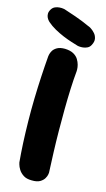

<svg xmlns="http://www.w3.org/2000/svg" viewBox="-134 -875 503 915"><g transform="rotate(15 118.0 -418.0)"><path d="M124 -3Q98.2 -3 82.8 -13.4Q67.2 -23.8 59.1 -37.1Q51 -50.5 48.4 -60.5Q45.8 -70.5 45.8 -70.5Q41.8 -113.5 39.2 -164.5Q36.8 -215.5 35.9 -270.9Q35 -326.2 36.4 -382.5Q37.8 -438.8 40.8 -492.8Q43.8 -546.8 47.8 -594.8Q47.8 -594.8 49.4 -603.4Q51 -612 57.2 -622.7Q63.3 -633.3 77.2 -641.5Q91.2 -649.8 115.8 -649.8Q142.2 -648.9 158.2 -640.1Q174.2 -631.2 182.4 -618Q190.5 -604.7 193.8 -591.8Q197 -579 197 -570.1Q197 -561.2 197 -561.2Q193 -520.2 191 -472Q189 -423.8 188.5 -371.2Q188 -318.8 188.5 -264.8Q189 -210.8 190.9 -158.5Q192.8 -106.2 195 -59.5Q195 -59.5 193.8 -50.9Q192.6 -42.4 186 -30.9Q179.5 -19.5 165 -10.9Q150.5 -2.2 124 -3ZM171.5 -678.8Q157.5 -683 137.1 -689.4Q116.8 -695.8 94.4 -705.1Q72 -714.5 50.2 -726.6Q28.5 -738.8 11.2 -754Q11.2 -754 6.9 -758.5Q2.5 -763 -1.8 -771.1Q-6 -779.2 -6.2 -789.6Q-6.5 -800 1 -812.5Q7.8 -823.5 18.5 -828Q29.2 -832.5 39.9 -833.1Q50.5 -833.8 57.5 -832.6Q64.5 -831.5 64.5 -831.5Q90.8 -822.8 123.1 -811.9Q155.5 -801 204.5 -778.8Q204.5 -778.8 212.5 -773.4Q220.5 -768 229.4 -757.9Q238.2 -747.8 241.1 -733.1Q244 -718.5 233.8 -700Q228 -689 217.6 -684.1Q207.2 -679.2 196.9 -678.1Q186.5 -677 179 -677.9Q171.5 -678.8 171.5 -678.8Z"/></g></svg>

Font: Sour Gummy Black
Style: Regular
Weight: 900
Version: Version 1.000